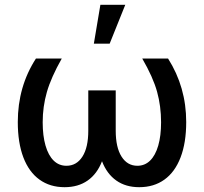

<svg xmlns="http://www.w3.org/2000/svg" viewBox="-20 -776 856 806"><path d="M159.2 -262.7Q159.2 -206.1 171.1 -164.8Q183.1 -123.5 205.3 -101.8Q227.5 -80.1 258.8 -80.1Q301.3 -80.1 325.9 -118.4Q350.6 -156.7 350.6 -227.5V-396.5H465.8V-227.5Q465.8 -157.2 490.2 -118.7Q514.6 -80.1 556.6 -80.1Q587.9 -80.1 610.1 -101.8Q632.3 -123.5 644.3 -164.8Q656.2 -206.1 656.2 -262.7Q656.2 -330.1 639.4 -390.9Q622.6 -451.7 577.1 -530.3H685.5Q761.7 -410.2 761.7 -263.7Q761.7 -176.8 738 -115.2Q714.4 -53.7 670.2 -22Q626 9.8 564.5 9.8Q507.8 9.8 468.3 -18.1Q428.7 -45.9 408.2 -99.1Q387.7 -45.9 347.9 -18.1Q308.1 9.8 251 9.8Q189.9 9.8 145.8 -22Q101.6 -53.7 78.1 -115.2Q54.7 -176.8 54.7 -263.7Q54.7 -412.6 130.9 -530.3H239.3Q194.3 -450.7 176.8 -389.6Q159.2 -328.6 159.2 -262.7ZM401.4 -755.9H505.9L440.4 -592.8H374Z"/></svg>

Font: Pretendard Std Medium
Style: Regular
Weight: 500
Designer: Base glyphs from Inter by Rasmus Andersson; Hangeul glyphs from Noto Sans CJK(Source Han Sans) by Jang Soo-young and Kan
Foundry: Kil Hyung-jin
Version: Version 1.309